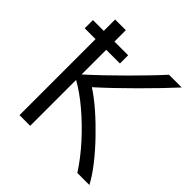

<svg xmlns="http://www.w3.org/2000/svg" viewBox="-184 -845 991 991"><g transform="rotate(45 312.0 -349.0)"><path d="M102 0V-555H23V-615H102V-698H180V-615H280V-555H180V-375Q218 -409 263 -452Q308 -495 353 -540Q398 -585 436.5 -625Q475 -665 500 -693H593Q563 -660 522.5 -618Q482 -576 436.5 -530.5Q391 -485 346.5 -442.5Q302 -400 264 -366Q308 -338 358.5 -294Q409 -250 458.5 -198.5Q508 -147 548.5 -95.5Q589 -44 612 0H524Q481 -67 423 -131Q365 -195 302 -248.5Q239 -302 180 -335V0Z"/></g></svg>

Font: Ubuntu Sans
Style: Regular
Weight: 400
Designer: Dalton Maag Ltd
Foundry: Dalton Maag Ltd
Version: Version 1.006; ttfautohint (v1.8.4.7-5d5b)